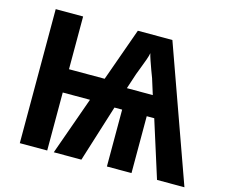

<svg xmlns="http://www.w3.org/2000/svg" viewBox="-101 -852 1159 988"><g transform="rotate(15 478.5 -358.0)"><path d="M701 -716 957 0H811L715 -303H675V0H544V-303H503L408 0H261L371 -309H226V0H80V-714H226V-433H416L517 -716ZM609 -621Q607 -608 598.5 -584Q590 -560 580.5 -536Q571 -512 566 -498L539 -416H677L651 -499Q645 -514 636.5 -537.5Q628 -561 620 -584Q612 -607 609 -621Z"/></g></svg>

Font: Noto Sans SemiCondensed
Style: Bold
Weight: 700
Width: 4
Designer: Monotype Design Team
Foundry: Monotype Imaging Inc.
Version: Version 2.013; ttfautohint (v1.8.4.7-5d5b)